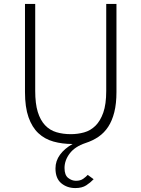

<svg xmlns="http://www.w3.org/2000/svg" viewBox="-20 -720 719 976"><path d="M363 236Q321 236 291.5 211.5Q262 187 262 136Q262 98 285 66.5Q308 35 349 12Q296 12 251.5 -0.5Q207 -13 175 -43Q143 -73 125 -124Q107 -175 107 -252V-700H159V-258Q159 -193 172 -151Q185 -109 209 -83.5Q233 -58 266.5 -48Q300 -38 340 -38Q375 -38 407.5 -47Q440 -56 465 -80.5Q490 -105 505 -147.5Q520 -190 520 -258V-700H572V-252Q572 -193 561 -149.5Q550 -106 530 -75.5Q510 -45 481 -25Q452 -5 415 7Q361 25 334.5 60Q308 95 308 134Q308 170 326.5 184.5Q345 199 366 199Q389 199 403.5 188.5Q418 178 426 169Q434 175 441 180Q448 185 456 191Q440 208 418.5 222Q397 236 363 236Z"/></svg>

Font: Transpass ExtraLight
Style: Regular
Weight: 200
Designer: Delve Withrington
Foundry: Delve Fonts
Version: Version 1.001;December 18, 2019;FontCreator 12.0.0.2547 64-b